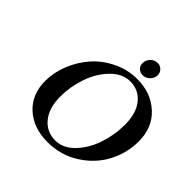

<svg xmlns="http://www.w3.org/2000/svg" viewBox="-209 -998 1190 1190"><g transform="rotate(45 386.5 -403.0)"><path d="M473.1 -617.2Q404.3 -617.2 347.2 -558.6Q290 -500 261 -415.5Q231.9 -331.1 231.9 -245.1Q231.9 -144 279.1 -86.4Q326.2 -28.8 401.9 -28.8Q469.7 -28.8 525.4 -85.9Q581.1 -143.1 610.1 -228Q639.2 -313 639.2 -401.9Q639.2 -504.9 592.8 -561Q546.4 -617.2 473.1 -617.2ZM375 12.2Q252 12.2 174.6 -57.9Q97.2 -127.9 97.2 -247.1Q97.2 -320.3 126.5 -393.6Q155.8 -466.8 206.8 -525.4Q257.8 -584 333.5 -621.1Q409.2 -658.2 493.2 -658.2Q613.3 -658.2 693.1 -585.2Q772.9 -512.2 772.9 -391.1Q772.9 -290 725.6 -199Q678.2 -107.9 585.2 -47.9Q492.2 12.2 375 12.2ZM445.8 -750Q445.8 -777.8 465.3 -797.9Q484.9 -817.9 512.2 -817.9Q535.2 -817.9 550.5 -802Q565.9 -786.1 565.9 -765.1Q565.9 -738.3 545.9 -718.3Q525.9 -698.2 500 -698.2Q476.1 -698.2 460.9 -713.1Q445.8 -728 445.8 -750Z"/></g></svg>

Font: Linux Libertine O
Style: Semibold Italic
Weight: 600
Italic angle: -11.5°
Designer: Philipp H. Poll
Foundry: Philipp H. Poll
Version: Version 5.1.2